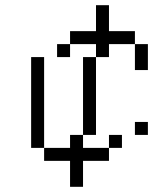

<svg xmlns="http://www.w3.org/2000/svg" viewBox="-20 -720 590 740"><path d="M350 -500H300V-200H350ZM100 -150H150V-500H100ZM150 -100H250V0H300V-100H400V-150H300V-200H250V-150H150ZM200 -500H250V-550H200ZM250 -550H350V-500H400V-550H500V-600H400V-700H350V-600H250ZM400 -150H450V-200H400ZM500 -200H550V-250H500ZM500 -450H550V-550H500Z"/></svg>

Font: LS-VG5000 Light Shifted
Style: Regular
Weight: 400
Designer: Justin Bihan, 2021
Foundry: Justin Bihan, 2021
Version: Version 1.000;Glyphs 3.1.2 (3151)